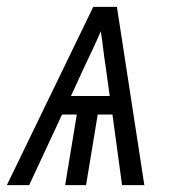

<svg xmlns="http://www.w3.org/2000/svg" viewBox="-39 -540 534 560"><path d="M-19 0 233 -520H302L382 0H317L289 -206H246L212 0H151L185 -206H142L46 0ZM168 -260H281L269 -347Q265 -372 262 -397.5Q259 -423 255 -449Q244 -423 232 -397.5Q220 -372 208 -347Z"/></svg>

Font: Iosevka QP Light
Style: Italic
Weight: 300
Italic angle: -9°
Designer: Belleve Invis
Foundry: Belleve Invis
Version: Version 20.0.0; ttfautohint (v1.8.4)